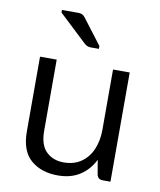

<svg xmlns="http://www.w3.org/2000/svg" viewBox="-88 -858 782 941"><g transform="rotate(10 303.0 -387.0)"><path d="M523.9 -543.5V0H485.4Q462.9 0 456.5 -20.5L443.8 -95.2Q419.9 -45.4 374.8 -15.4Q329.6 14.6 263.2 14.6Q181.6 14.6 129.6 -29.8Q77.6 -74.2 77.6 -172.4V-543.5H160.6V-189.9Q160.6 -117.7 194.8 -85.4Q229 -53.2 280.8 -53.2Q333 -53.2 368.9 -78.6Q404.8 -104 422.9 -147.2Q440.9 -190.4 440.9 -244.1V-543.5ZM283.7 -643.1 143.6 -774.9V-787.6H226.1Q236.3 -787.6 243.9 -784.2Q251.5 -780.8 257.8 -772.9L355 -645.5V-631.3H314.9Q296.9 -631.3 283.7 -643.1Z"/></g></svg>

Font: Lycee Sans
Style: Regular
Weight: 400
Designer: Justin Alvin
Foundry: Alkove Design
Version: Version 1.030